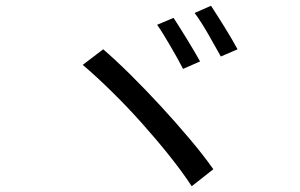

<svg xmlns="http://www.w3.org/2000/svg" viewBox="-20 -747 1040 666"><path d="M582 -685Q591 -671 603.5 -651.5Q616 -632 629 -610.5Q642 -589 654 -569Q666 -549 674 -534L615 -508Q607 -524 595.5 -544.5Q584 -565 571.5 -586.5Q559 -608 547 -627.5Q535 -647 525 -661ZM712 -727Q721 -713 733.5 -693.5Q746 -674 759 -653Q772 -632 784 -611.5Q796 -591 804 -576L746 -551Q737 -567 725.5 -587.5Q714 -608 702 -629Q690 -650 677.5 -669.5Q665 -689 655 -702ZM338 -576Q381 -539 433.5 -487Q486 -435 538.5 -378Q591 -321 639 -264Q687 -207 720 -160L645 -101Q613 -150 567.5 -207Q522 -264 471 -321Q420 -378 367 -430Q314 -482 267 -522Z"/></svg>

Font: SpoqaHanSansJP-Regular
Style: Regular
Weight: 400
Designer: [Source Han Sans]
Ryoko NISHIZUKA  (kana & ideographs); Paul D. Hunt (Latin, Greek & Cyrillic); Wenlong ZHANG  (bopomofo
Foundry: Spoqa (http://bi.spoqa.com)
Version: Version 1.002.20150607